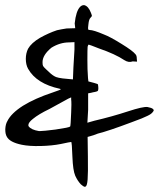

<svg xmlns="http://www.w3.org/2000/svg" viewBox="-35 -722 634 740"><path d="M273.4 -695.3Q280.3 -702.1 287.1 -702.1Q289.1 -702.1 290 -702.1Q305.7 -698.2 315.4 -672.9Q319.3 -663.1 319.3 -660.2Q318.4 -658.2 314.5 -654.3Q307.6 -648.4 305.7 -627.9Q303.7 -612.3 304.7 -609.4Q305.7 -606.4 310.5 -606.4Q325.2 -606.4 366.2 -588.9Q389.6 -580.1 433.6 -552.7Q476.6 -526.4 487.3 -512.7Q492.2 -507.8 492.2 -496.1Q492.2 -492.2 493.2 -484.4Q489.3 -484.4 476.6 -485.4Q460.9 -479.5 444.3 -490.2Q409.2 -513.7 346.7 -535.2Q309.6 -549.8 307.6 -549.8Q304.7 -550.8 302.7 -542Q301.8 -533.2 301.8 -492.2Q301.8 -451.2 303.7 -429.7Q303.7 -422.9 305.7 -408.2Q311.5 -406.2 328.1 -402.3Q343.8 -398.4 342.8 -395.5Q342.8 -392.6 343.8 -386.7Q344.7 -377.9 342.8 -373Q341.8 -369.1 323.2 -366.2Q317.4 -364.3 304.7 -362.3Q304.7 -346.7 304.7 -298.8Q303.7 -286.1 301.8 -249Q303.7 -249 308.6 -251Q312.5 -252 329.1 -256.8Q396.5 -272.5 459 -293Q515.6 -311.5 533.2 -309.6Q549.8 -306.6 554.7 -301.8Q557.6 -298.8 557.6 -296.9Q557.6 -294.9 553.7 -290Q547.9 -282.2 533.2 -275.4Q518.6 -267.6 472.7 -251Q381.8 -216.8 341.8 -207Q325.2 -200.2 313.5 -197.3Q309.6 -196.3 302.7 -194.3Q302.7 -175.8 303.7 -120.1Q304.7 -53.7 302.7 -30.3Q300.8 -5.9 294.9 -2.9Q293 -2 292 -2Q286.1 -2.9 276.4 -11.7Q263.7 -25.4 254.9 -44.9Q246.1 -65.4 244.1 -117.2Q242.2 -174.8 239.3 -174.8Q235.4 -174.8 199.2 -167Q165 -160.2 121.1 -159.2Q77.1 -158.2 48.8 -164.1Q2 -173.8 -8.8 -195.3Q-14.6 -205.1 -14.6 -221.7Q-14.6 -223.6 -14.6 -224.6Q-13.7 -243.2 -6.8 -254.9Q7.8 -285.2 53.7 -314.5Q99.6 -342.8 167 -365.2Q199.2 -376 199.2 -377.9Q199.2 -378.9 195.3 -379.9Q105.5 -399.4 73.2 -457Q64.5 -472.7 64.5 -495.1Q64.5 -516.6 73.2 -534.2Q85.9 -556.6 119.1 -576.2Q152.3 -594.7 184.6 -605.5Q202.1 -609.4 221.7 -612.3Q233.4 -612.3 254.9 -613.3Q254.9 -618.2 252.9 -631.8Q257.8 -678.7 273.4 -695.3ZM252 -531.2Q252 -538.1 252 -559.6Q246.1 -559.6 231.4 -558.6Q196.3 -558.6 163.1 -538.1Q128.9 -509.8 128.9 -482.4Q128.9 -471.7 130.9 -467.8Q133.8 -462.9 144.5 -453.1Q162.1 -435.5 173.8 -428.7Q184.6 -420.9 224.6 -418Q232.4 -417 246.1 -416Q246.1 -427.7 248 -462.9Q250 -498 252 -531.2ZM239.3 -288.1Q240.2 -304.7 240.2 -318.4Q240.2 -332 239.3 -338.9Q239.3 -346.7 239.3 -346.7Q234.4 -345.7 205.1 -329.1Q175.8 -313.5 155.3 -301.8Q114.3 -282.2 91.8 -263.7Q74.2 -250 74.2 -239.3Q74.2 -237.3 75.2 -235.4Q85 -221.7 115.2 -216.8Q117.2 -216.8 119.1 -216.8Q131.8 -216.8 178.7 -222.7Q232.4 -230.5 235.4 -234.4Q237.3 -235.4 239.3 -288.1Z"/></svg>

Font: Yahfie
Style: Heavy
Weight: 600
Designer: Joe Palazzolo
Foundry: jozolo LLC
Version: Version 001.000